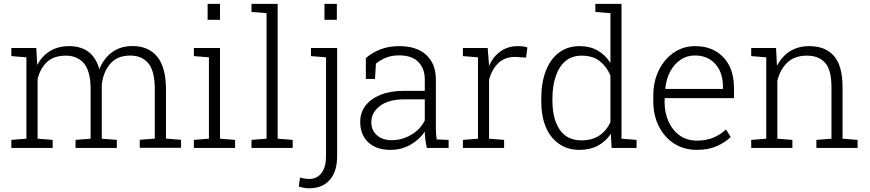

<svg xmlns="http://www.w3.org/2000/svg" viewBox="-20 -782 4601 1015"><path d="M258.3 -42.5V0H40V-42.5L119.6 -48.8V-479L40 -485.4V-528.3H171.9L176.8 -438Q201.2 -485.4 243.9 -511.7Q286.6 -538.1 345.7 -538.1Q470.7 -538.1 505.4 -416Q527.8 -473.1 572.5 -505.9Q617.2 -538.6 680.7 -538.6Q765.1 -538.6 811.3 -482.2Q857.4 -425.8 857.4 -308.1V-49.3L937 -43V-0.5H718.8V-43L798.3 -49.3V-309.1Q798.3 -407.2 763.9 -447.8Q729.5 -488.3 668.5 -488.3Q599.6 -488.3 562.5 -444.6Q525.4 -400.9 518.1 -334V-48.8L597.7 -42.5V0H379.4V-42.5L459 -48.8V-309.1Q459 -405.3 424.1 -446.5Q389.2 -487.8 328.1 -487.8Q263.7 -487.8 227.8 -453.6Q191.9 -419.4 178.7 -362.8V-48.8Z M1143.1 -761.7V-677.2H1077.6V-761.7ZM1222.7 -42.5V0H1004.9V-42.5L1084.5 -48.8V-479L1004.9 -485.4V-528.3H1143.1V-48.8Z M1527.3 -42.5V0H1309.6V-42.5L1389.2 -48.8V-712.4L1309.6 -718.8V-761.7H1447.8V-48.8Z M1760.7 -761.7V-677.2H1695.3V-761.7ZM1614.3 213.4Q1599.1 213.4 1586.4 210.9Q1573.7 208.5 1559.6 204.1L1565.9 156.7Q1573.7 159.2 1588.6 161.6Q1603.5 164.1 1614.3 164.1Q1656.2 164.1 1679.9 132.3Q1703.6 100.6 1703.6 43.5V-479L1624 -485.4V-528.3H1762.2V43.5Q1762.2 125 1723.1 169.2Q1684.1 213.4 1614.3 213.4Z M2044.4 10.3Q1969.2 10.3 1926.8 -29.8Q1884.3 -69.8 1884.3 -138.2Q1884.3 -187 1912.6 -224.1Q1940.9 -260.7 1992.9 -281.2Q2044.9 -301.8 2116.2 -301.8H2225.6V-362.3Q2225.6 -419.4 2191.7 -454.3Q2157.7 -489.3 2089.4 -489.3Q2050.8 -489.3 2020.3 -476.8Q1989.7 -464.4 1967.3 -445.3L1962.4 -364.7H1914.1V-475.1Q1948.2 -504.4 1991.7 -521.2Q2035.2 -538.1 2090.3 -538.1Q2183.6 -538.1 2233.9 -491.2Q2284.2 -444.3 2284.2 -361.3V-106.4Q2284.2 -90.8 2285.2 -75.4Q2286.1 -60.1 2288.6 -44.9L2351.6 -42.5V0H2236.3Q2230.5 -28.8 2228.3 -46.4Q2226.1 -64 2225.6 -85.9Q2196.8 -43.5 2149.4 -16.6Q2102.1 10.3 2044.4 10.3ZM2051.3 -41Q2105.5 -41 2154.1 -69.6Q2202.6 -98.1 2225.6 -145.5V-256.8H2115.7Q2034.7 -256.8 1988.8 -221.9Q1942.9 -187 1942.9 -136.2Q1942.9 -93.8 1972.2 -67.4Q2001.5 -41 2051.3 -41Z M2645 -42.5V0H2427.2V-42.5L2506.8 -48.8V-479L2427.2 -485.4V-528.3H2558.1L2564.5 -447.8L2564.9 -433.6Q2587.4 -482.9 2626 -510.5Q2664.6 -538.1 2718.3 -538.1Q2749.5 -538.1 2768.1 -531.2L2760.7 -477.5L2706.5 -481Q2650.4 -482.4 2614.7 -448.7Q2579.1 -415 2565.4 -359.4V-48.8Z M3043 10.3Q2980 10.3 2934.6 -22Q2841.3 -88.4 2841.3 -249.5V-259.8Q2841.3 -345.2 2865.2 -406.7Q2889.2 -469.2 2934.8 -503.7Q2980.5 -538.1 3043.9 -538.1Q3099.1 -538.1 3139.9 -514.6Q3180.7 -491.2 3207 -449.2V-712.4L3127.4 -718.8V-761.7H3265.6V-48.8L3345.2 -42.5V0H3213.4L3209 -74.7Q3183.1 -34.7 3141.1 -12.2Q3099.1 10.3 3043 10.3ZM3053.7 -40Q3110.8 -40 3148.9 -65.9Q3187 -91.8 3207 -136.2V-382.8Q3188 -428.7 3151.4 -458.3Q3114.7 -487.8 3054.7 -487.8Q3003.9 -487.8 2969.2 -459Q2935.1 -430.2 2917.7 -378.9Q2900.4 -327.6 2900.4 -259.8V-249.5Q2900.4 -153.8 2938.7 -96.9Q2977.1 -40 3053.7 -40Z M3663.6 10.3Q3596.2 10.3 3543.9 -22.9Q3492.2 -56.2 3462.9 -114.3Q3433.6 -172.4 3433.6 -248.5V-275.4Q3433.6 -351.6 3462.9 -410.6Q3492.2 -470.2 3542.2 -504.2Q3592.3 -538.1 3653.8 -538.1Q3719.2 -538.1 3765.1 -510.3Q3860.4 -452.6 3860.4 -313V-263.2H3494.1L3493.2 -241.7Q3493.7 -183.6 3515.1 -137.2Q3536.6 -91.3 3574.7 -64.9Q3612.8 -38.6 3663.6 -38.6Q3713.4 -38.6 3751.2 -54.4Q3789.1 -70.3 3817.9 -97.7L3842.8 -57.6Q3812 -28.3 3768.3 -9Q3724.6 10.3 3663.6 10.3ZM3497.1 -314.9 3498 -312H3801.8V-326.7Q3801.8 -373 3784.2 -410.2Q3766.1 -446.8 3733.2 -467.8Q3700.2 -488.8 3653.8 -488.8Q3611.3 -488.8 3578.1 -466.3Q3544.4 -443.8 3523.2 -404.3Q3502 -364.7 3497.1 -314.9Z M4168.9 -42.5V0H3951.2V-42.5L4030.8 -48.8V-479L3951.2 -485.4V-528.3H4082.5L4087.4 -433.6Q4112.8 -483.4 4155.8 -510.7Q4198.7 -538.1 4258.3 -538.1Q4344.2 -538.1 4389.2 -485.6Q4434.1 -433.1 4434.1 -321.3V-48.8L4513.7 -42.5V0H4295.9V-42.5L4375.5 -48.8V-320.8Q4375.5 -412.6 4341.8 -450.2Q4308.1 -487.8 4245.6 -487.8Q4180.2 -487.8 4142.1 -451.2Q4104 -414.6 4089.4 -355.5V-48.8Z"/></svg>

Font: Hanuman Light
Style: Regular
Weight: 300
Designer: Danh Hong
Version: Version 8.002; ttfautohint (v1.8.3)